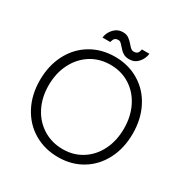

<svg xmlns="http://www.w3.org/2000/svg" viewBox="-202 -1069 1206 1248"><g transform="rotate(30 400.5 -445.5)"><path d="M52 -363Q52 -472 96 -557.5Q140 -643 219.5 -691Q299 -739 401 -739Q502 -739 581.5 -691Q661 -643 705 -557.5Q749 -472 749 -363Q749 -254 705 -168.5Q661 -83 582.5 -35.5Q504 12 404 12Q302 12 222 -35.5Q142 -83 97 -168.5Q52 -254 52 -363ZM683 -363Q683 -454 647 -526Q611 -598 547 -638.5Q483 -679 401 -679Q319 -679 255 -638.5Q191 -598 154.5 -526Q118 -454 118 -363Q118 -272 154.5 -200.5Q191 -129 256.5 -88.5Q322 -48 404 -48Q485 -48 548.5 -88.5Q612 -129 647.5 -200.5Q683 -272 683 -363ZM401 -818Q388 -833 381 -838.5Q374 -844 365 -844Q347 -844 338 -835.5Q329 -827 324 -806H266Q270 -844 297.5 -873.5Q325 -903 365 -903Q391 -903 408.5 -891Q426 -879 444 -858Q456 -843 465.5 -835.5Q475 -828 486 -828Q505 -828 514 -837Q523 -846 526 -867H583Q578 -828 552 -799Q526 -770 486 -770Q457 -770 438.5 -782.5Q420 -795 401 -818Z"/></g></svg>

Font: 寒蝉端黑体 Light
Style: Regular
Weight: 300
Designer: ChillDuanSans {Warren2060}; 
Source Han Sans {Ryoko NISHIZUKA 西塚涼子 (kana, bopomofo & ideographs); Paul D. Hunt (Latin, G
Foundry: ChillType&Adobe
Version: Version 1.300;Glyphs 3.3 (3306)